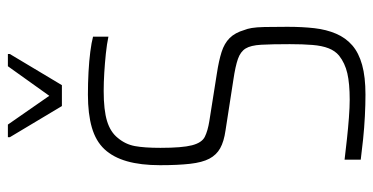

<svg xmlns="http://www.w3.org/2000/svg" viewBox="-250 -689 947 487"><g transform="rotate(-90 223.5 -445.5)"><path d="M227 8Q202 8 172.5 6.5Q143 5 114 2Q85 -1 62 -4V-45Q87 -42 114.5 -39Q142 -36 168.5 -34Q195 -32 214 -32Q255 -32 281 -38Q307 -44 326 -59Q338 -69 344.5 -85.5Q351 -102 353 -126.5Q355 -151 355 -184Q355 -230 353.5 -256.5Q352 -283 344 -296Q336 -309 317.5 -315.5Q299 -322 265 -327L136 -347Q108 -351 91 -360.5Q74 -370 64.5 -388Q55 -406 51.5 -437Q48 -468 48 -513Q48 -562 58 -597Q68 -632 88.5 -654Q109 -676 143.5 -686Q178 -696 227 -696Q256 -696 284 -694.5Q312 -693 335.5 -690Q359 -687 374 -683V-644Q355 -648 331 -650.5Q307 -653 282.5 -654.5Q258 -656 236 -656Q188 -656 160 -647.5Q132 -639 117 -620Q101 -601 96.5 -577Q92 -553 92 -512Q92 -457 98.5 -432Q105 -407 120 -399.5Q135 -392 160 -388L280 -369Q313 -364 335 -357Q357 -350 370.5 -336.5Q384 -323 391 -299Q394 -292 396 -280.5Q398 -269 398.5 -248Q399 -227 399 -190Q399 -152 395.5 -121.5Q392 -91 381.5 -66.5Q371 -42 352 -25.5Q333 -9 302.5 -0.5Q272 8 227 8ZM198 -762 119 -894V-899H151L224 -794L299 -899H330V-894L251 -762Z"/></g></svg>

Font: Saira Condensed ExtraLight
Style: Regular
Weight: 250
Width: 3
Designer: Hector Gatti with collaboration of the Omnibus-Type team
Foundry: Omnibus-Type
Version: Version 1.101